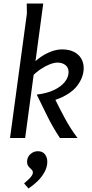

<svg xmlns="http://www.w3.org/2000/svg" viewBox="-20 -785 523 1092"><path d="M333 -504Q373 -504 400.5 -490Q428 -476 442 -452Q456 -428 456 -398Q456 -345 418 -296Q380 -247 295 -217Q320 -166 350.5 -109.5Q381 -53 421 0H321Q282 -58 249.5 -123.5Q217 -189 189 -247Q247 -254 287 -273Q327 -292 348.5 -319Q370 -346 370 -375Q370 -401 352 -415Q334 -429 307 -429Q288 -429 262.5 -419Q237 -409 211 -391.5Q185 -374 161 -349V-416Q182 -440 210.5 -460Q239 -480 271 -492Q303 -504 333 -504ZM226 -765 123 0H37L133 -708L132 -765ZM195 75Q222 75 235.5 92.5Q249 110 249 135Q249 165 233 194Q217 223 192.5 246.5Q168 270 142 287L117 258Q126 250 137.5 240Q149 230 158 218Q167 206 167 196Q167 186 158.5 178.5Q150 171 142 161Q134 151 134 135Q134 109 152.5 92Q171 75 195 75Z"/></svg>

Font: Rosario Medium
Style: Italic
Weight: 500
Italic angle: -8.05°
Version: Version 1.201